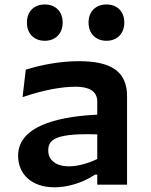

<svg xmlns="http://www.w3.org/2000/svg" viewBox="-20 -806 660 838"><path d="M534.5 0V-386.5C534.5 -492.5 467 -539 324.5 -539C242.5 -539 160 -523 92.5 -502L78.5 -382C171.5 -414 251 -427.5 310.5 -427.5C364 -427.5 404.5 -411 404.5 -362.5V-305.5C264 -299 59 -267 59 -126.5C59 -46 117.5 11.5 218 11.5C267.5 11.5 334 -3.5 395 -44H404.5V0ZM97.5 -707.5C97.5 -659 129 -628 175.5 -628C221.5 -628 253.5 -659 253.5 -707.5C253.5 -756.5 221.5 -786.5 175.5 -786.5C129 -786.5 97.5 -756.5 97.5 -707.5ZM190.5 -149.5C190.5 -178.5 203.5 -198 242.5 -209C290 -222 359 -221 404.5 -219.5V-112C364 -92.5 318.5 -80 280.5 -80C226.5 -80 190.5 -105.5 190.5 -149.5ZM366.5 -707.5C366.5 -659 398.5 -628 444.5 -628C491 -628 522.5 -659 522.5 -707.5C522.5 -756.5 491 -786.5 444.5 -786.5C398.5 -786.5 366.5 -756.5 366.5 -707.5Z"/></svg>

Font: Monaspace Argon SemiBold
Style: Regular
Weight: 600
Designer: Riley Cran & the Lettermatic Team
Foundry: Lettermatic
Version: Version 1.000 (Monaspace Argon)